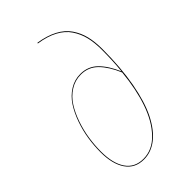

<svg xmlns="http://www.w3.org/2000/svg" viewBox="-225 -814 904 904"><g transform="rotate(-45 227.0 -362.0)"><path d="M175.8 9.3Q116.7 9.3 85.7 -35.6Q54.7 -80.6 54.7 -159.7Q54.7 -203.1 61.5 -247.6Q68.4 -292 83.7 -335.4Q99.1 -378.9 121.1 -412.6Q143.1 -446.3 176 -467Q209 -487.8 248 -487.8Q298.8 -487.8 333.5 -453.6Q368.2 -419.4 394 -358.9Q400.4 -423.8 400.4 -496.6Q400.4 -544.4 391.4 -581.3Q382.3 -618.2 361.3 -649.7Q340.3 -681.2 302 -701.7Q263.7 -722.2 208 -730.5L209.5 -734.4Q265.1 -725.6 304 -705.1Q342.8 -684.6 364.5 -652.8Q386.2 -621.1 395.5 -583.5Q404.8 -545.9 404.8 -496.6Q404.8 -373.5 387 -276.1Q369.1 -178.7 337.9 -116.9Q306.6 -55.2 265.4 -22.9Q224.1 9.3 175.8 9.3ZM175.8 5.4Q235.4 5.4 281.7 -43Q328.1 -91.3 355.5 -170.7Q382.8 -250 392.6 -353Q366.7 -414.6 332.3 -449.2Q297.9 -483.9 248 -483.9Q209 -483.9 176.5 -463.1Q144 -442.4 122.8 -409.2Q101.6 -376 86.7 -333Q71.8 -290 65.2 -246.3Q58.6 -202.6 58.6 -159.7Q58.6 -82 88.4 -38.3Q118.2 5.4 175.8 5.4Z"/></g></svg>

Font: Fira Sans Compressed Four
Style: Italic
Weight: 100
Width: 3
Italic angle: -8°
Designer: Carrois Corporate & Edenspiekermann AG
Foundry: Carrois Corporate GbR & Edenspiekermann AG
Version: Version 4.203;PS 004.203;hotconv 1.0.88;makeotf.lib2.5.64775